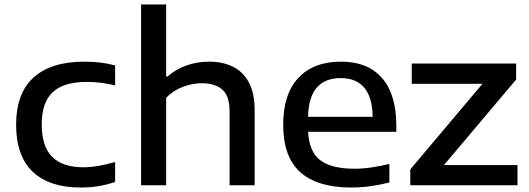

<svg xmlns="http://www.w3.org/2000/svg" viewBox="-20 -828 2366 858"><path d="M340 10Q201 10 126.5 -60.2Q52 -130.5 52 -271Q52 -411 130.2 -481.8Q208.5 -552.5 357.5 -552.5Q433.5 -552.5 494.5 -535.5V-446.5Q462.5 -454 432 -458Q401.5 -462 367 -462Q265.5 -462 216 -416.5Q166.5 -371 166.5 -272.5Q166.5 -172.5 213.8 -126.5Q261 -80.5 351.5 -80.5Q383.5 -80.5 417 -86Q450.5 -91.5 494.5 -104V-15Q460.5 -3 421.2 3.5Q382 10 340 10Z M610.5 0V-808H722.5V-486H728.5Q766 -519 814 -535.8Q862 -552.5 915 -552.5Q974.5 -552.5 1020.2 -530.2Q1066 -508 1092 -460Q1118 -412 1118 -334.5V0H1006V-328.5Q1006 -400.5 972.8 -428.2Q939.5 -456 883 -456Q840 -456 797.2 -440Q754.5 -424 722.5 -391V0Z M1549.5 10Q1399 10 1322.2 -58.2Q1245.5 -126.5 1245.5 -271Q1245.5 -407 1313.2 -479.8Q1381 -552.5 1504 -552.5Q1624 -552.5 1687.5 -479Q1751 -405.5 1751 -268V-239H1357Q1361 -151 1410.5 -112.5Q1460 -74 1565 -74Q1601 -74 1640.5 -79.8Q1680 -85.5 1720 -95.5V-12.5Q1674 -1 1632 4.5Q1590 10 1549.5 10ZM1502.5 -479Q1433.5 -479 1396.2 -437.2Q1359 -395.5 1356.5 -306H1645.5Q1643.5 -395 1607.2 -437Q1571 -479 1502.5 -479Z M1813.5 0V-71L2136 -453.5H1820V-544H2286.5V-472.5L1964 -90.5H2292.5V0Z"/></svg>

Font: Encode Sans Exp Md
Style: Regular
Weight: 500
Width: 7
Designer: Multiple Designers
Foundry: Impallari Type
Version: Version 3.002; ttfautohint (v1.8.3) -l 8 -r 50 -G 200 -x 14 